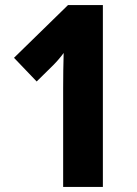

<svg xmlns="http://www.w3.org/2000/svg" viewBox="-20 -734 538 754"><path d="M228 0V-387Q228 -419 228.5 -457Q229 -495 230 -526Q223 -516 211.5 -502.5Q200 -489 189 -478L124 -414L35 -507L247 -714H384V0Z"/></svg>

Font: Noto Sans Devanagari Condensed ExtraBold
Style: Regular
Weight: 800
Width: 3
Designer: Jelle Bosma - Monotype Design Team
Foundry: Monotype Imaging Inc.
Version: Version 2.004; ttfautohint (v1.8.4.7-5d5b)